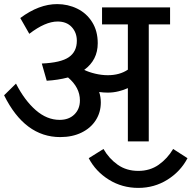

<svg xmlns="http://www.w3.org/2000/svg" viewBox="-20 -690 935 937"><path d="M0 0ZM810 -571H706V0H604V-260Q585 -251 559 -244.5Q533 -238 506 -238Q485 -238 464 -241Q472 -217 472 -190Q472 -142 447.5 -103.5Q423 -65 378 -43Q333 -21 274 -21Q101 -21 0 -225L58 -282Q100 -200 154.5 -152.5Q209 -105 271 -105Q316 -105 343 -131.5Q370 -158 370 -200Q370 -263 312 -312Q262 -299 208 -296L184 -380Q277 -384 316 -411Q355 -438 355 -491Q355 -531 330 -558Q305 -585 261 -585Q201 -585 123 -525L79 -602Q170 -670 259 -670Q311 -670 356.5 -648Q402 -626 429.5 -582.5Q457 -539 457 -479Q457 -397 391 -349Q413 -338 444.5 -330.5Q476 -323 506 -323Q564 -323 604 -350V-571H478V-654H810ZM413 82 485 37Q512 84 554.5 114Q597 144 655 144Q712 144 754.5 114Q797 84 825 37L895 82Q861 147 797 187Q733 227 655 227Q576 227 511.5 187Q447 147 413 82Z"/></svg>

Font: Martel Sans SemiBold
Style: Regular
Weight: 600
Designer: Dan Reynolds and Mathieu Réguer
Foundry: Dan Reynolds and Mathieu Réguer
Version: Version 1.002; ttfautohint (v1.1) -l 5 -r 5 -G 72 -x 0 -D la